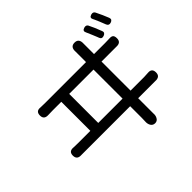

<svg xmlns="http://www.w3.org/2000/svg" viewBox="-187 -1052 1323 1323"><g transform="rotate(-45 474.0 -390.5)"><path d="M630 31Q609 31 598 13Q588 -4 590 -28Q591 -44 591 -60V-174H374H157Q137 -174 116 -174Q71 -171 71 -212.5Q71 -254 116 -249Q130 -248 157 -248H277V-531H193Q164 -531 149 -530Q106 -528 106 -568Q106 -610 149 -605Q157 -605 171.5 -604.5Q186 -604 193 -604H591V-686Q591 -695 591 -704Q587 -755 630 -755Q672 -755 669 -704Q669 -695 669 -686V-604H776Q804 -604 817 -605Q839 -607 848.5 -599Q858 -591 858 -569Q858 -528 812 -531Q794 -531 776 -531H669V-248H801Q816 -248 840 -250Q882 -254 882 -212.5Q882 -171 835 -174Q818 -174 801 -174H669V-62Q669 -45 669 -27Q671 -3 661 13Q651 31 630 31ZM354 -248H591V-531H472H354ZM773 -659Q771 -663 768 -672Q759 -695 754 -706Q742 -736 735 -750Q724 -772 750 -780Q771 -786 780 -771Q799 -734 821 -676Q829 -655 805 -646Q781 -637 773 -659ZM872 -690Q860 -722 853 -738Q849 -749 839 -770Q836 -777 834 -780Q822 -802 848 -810Q869 -816 878 -800Q903 -750 920 -706Q928 -684 904 -676Q881 -668 872 -690Z"/></g></svg>

Font: GenSenRounded TW R
Style: Regular
Weight: 400
Version: Version 1.501;PS 1;hotconv 16.6.51;makeotf.lib2.5.65220